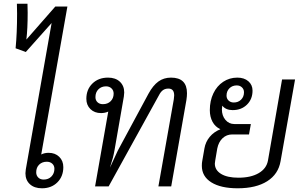

<svg xmlns="http://www.w3.org/2000/svg" viewBox="-20 -1004 1629 1034"><path d="M321 -104Q321 -54 289 -22Q257 10 206 10Q165 10 141 -12Q117 -34 117 -71Q117 -78 119 -92L258 -880L119 -724L64 -744Q72 -826 72 -931L71 -984H128Q129 -969 129 -935Q129 -848 122 -791L278 -969H343L202 -172Q219 -181 242 -181Q277 -181 299 -159.5Q321 -138 321 -104ZM273 -95Q273 -112 261.5 -122.5Q250 -133 232 -133Q207 -133 191 -117.5Q175 -102 175 -76Q175 -59 186 -48Q197 -37 215 -37Q241 -37 257 -53.5Q273 -70 273 -95Z M987 -502Q987 -486 984 -466L902 0H833L916 -469Q918 -485 918 -490Q918 -527 887 -527Q869 -527 857 -518Q845 -509 836 -491L565 0H492L563 -403Q545 -395 524 -395Q489 -395 467 -416.5Q445 -438 445 -472Q445 -522 477.5 -554Q510 -586 562 -586Q602 -586 625.5 -564Q649 -542 649 -506Q649 -498 647 -484L597 -197Q593 -174 588 -154.5Q583 -135 572 -101L614 -192L780 -500Q804 -544 833 -565Q862 -586 901 -586Q987 -586 987 -502ZM534 -443Q560 -443 576 -459Q592 -475 592 -500Q592 -517 580.5 -528Q569 -539 551 -539Q526 -539 510 -523Q494 -507 494 -481Q494 -464 505 -453.5Q516 -443 534 -443Z M1569 -576 1491 -136Q1479 -66 1419 -28Q1359 10 1260 10Q1169 10 1118 -22Q1067 -54 1067 -111Q1067 -127 1069 -136L1081 -205Q1087 -240 1109.5 -267Q1132 -294 1167 -308Q1139 -321 1124.5 -348Q1110 -375 1110 -411Q1110 -461 1129 -501Q1148 -541 1182 -563.5Q1216 -586 1258 -586Q1295 -586 1317.5 -566.5Q1340 -547 1340 -516Q1340 -470 1310 -440.5Q1280 -411 1233 -411Q1196 -411 1177 -435Q1175 -421 1175 -415Q1175 -381 1194 -358.5Q1213 -336 1242 -336H1331L1321 -280H1231Q1200 -280 1178.5 -259.5Q1157 -239 1150 -204L1139 -139Q1137 -129 1137 -123Q1137 -88 1170.5 -67.5Q1204 -47 1264 -47Q1331 -47 1373 -71.5Q1415 -96 1423 -139L1499 -576ZM1200 -489Q1200 -473 1211 -462.5Q1222 -452 1239 -452Q1263 -452 1278.5 -467.5Q1294 -483 1294 -507Q1294 -523 1283 -533.5Q1272 -544 1255 -544Q1231 -544 1215.5 -528.5Q1200 -513 1200 -489Z"/></svg>

Font: Sarabun Light
Style: Italic
Weight: 300
Italic angle: -10°
Designer: Suppakit Chalermlarp | Katatrad Co.,Ltd.
Foundry: Cadson Demak Co.,Ltd.
Version: Version 1.000; ttfautohint (v1.6)